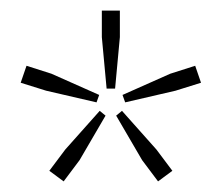

<svg xmlns="http://www.w3.org/2000/svg" viewBox="-20 -767 418 362"><path d="M73 -445 103 -485 168 -558 179 -549 130 -465 100 -425ZM67 -596 19 -611 30 -643 77 -628 167 -588 162 -574ZM172 -697V-747H206V-697L197 -600H181ZM211 -588 301 -628 348 -643 359 -611 311 -596 216 -574ZM248 -465 199 -549 210 -558 275 -485 305 -445 278 -425Z"/></svg>

Font: IBM Plex Serif ExtLt
Style: Regular
Weight: 200
Designer: Mike Abbink, Paul van der Laan, Pieter van Rosmalen
Foundry: Bold Monday
Version: Version 3.001